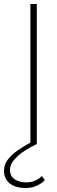

<svg xmlns="http://www.w3.org/2000/svg" viewBox="-68 -720 287 960"><path d="M141 160 156 180Q144 195 118.5 207.5Q93 220 61 220Q8 220 -20 196.5Q-48 173 -48 134Q-48 103 -29 78Q-10 53 20.5 32Q51 11 84 -7V-700H116V0Q84 15 53.5 35Q23 55 2.5 79Q-18 103 -18 128Q-18 161 5.5 176.5Q29 192 62 192Q89 192 109.5 182.5Q130 173 141 160Z"/></svg>

Font: Jost* Thin
Style: Regular
Weight: 200
Version: Version 3.7